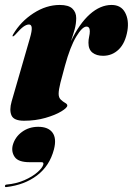

<svg xmlns="http://www.w3.org/2000/svg" viewBox="-28 -478 537 776"><path d="M24 -331Q20.5 -331 25 -339Q55.5 -391 107.2 -424.5Q159 -458 213.5 -458Q249 -458 264.5 -443.2Q280 -428.5 280 -405Q280 -381.5 273.5 -358.5Q267 -335.5 258.5 -311Q293 -383 335.2 -420.5Q377.5 -458 423 -458Q461 -458 477.5 -427.5Q494 -397 487 -354Q478.5 -304 452 -278.2Q425.5 -252.5 388.5 -252.5Q362 -252.5 345.8 -265.2Q329.5 -278 329.5 -305Q329.5 -317.5 332.2 -329.5Q335 -341.5 335 -351.5Q335 -370.5 321.5 -370.5Q304.5 -370.5 280 -329.8Q255.5 -289 234.5 -212Q223.5 -172.5 216.2 -143.5Q209 -114.5 209 -99Q209 -83.5 217.8 -75.2Q226.5 -67 235.2 -62.2Q244 -57.5 244 -51.5Q244 -42.5 219.8 -27.8Q195.5 -13 155.5 -1.5Q115.5 10 69 10Q28 10 18.5 -11.5Q9 -33 19 -68L93 -324Q101.5 -353.5 100.2 -366.2Q99 -379 89 -379Q79.5 -379 67.2 -370.5Q55 -362 33 -337Q27.5 -331 24 -331ZM91.5 177.5Q46 177.5 31.5 156.5Q17 135.5 23.5 109Q32.5 76 60.8 55.2Q89 34.5 126.5 34.5Q167 34.5 184.2 58Q201.5 81.5 190 126Q172.5 192.5 121.8 231Q71 269.5 -2 278Q-8.5 279 -8 274Q-7.5 268.5 -2 268Q38 264.5 70.5 250.2Q103 236 123.2 218.2Q143.5 200.5 147 187Q149.5 177.5 140 177.5Z"/></svg>

Font: Fraunces 144pt S000 Black
Style: Italic
Weight: 900
Italic angle: -16°
Version: Version 1.000; ttfautohint (v1.8.3)